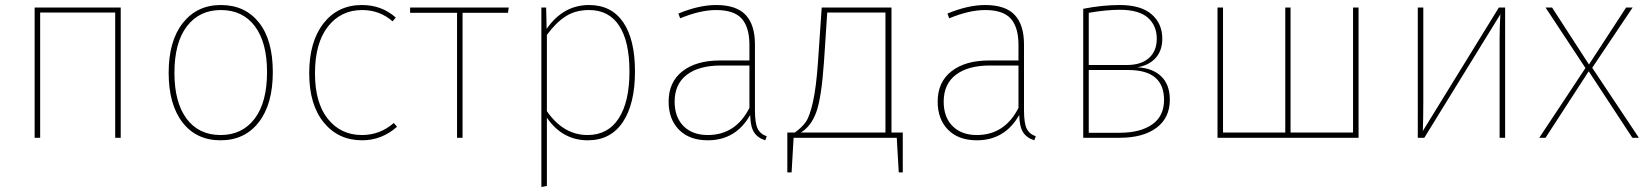

<svg xmlns="http://www.w3.org/2000/svg" viewBox="-20 -549 6568 765"><path d="M439 0V-499H140V0H118V-519H461V0Z M860 -529Q956 -529 1011.5 -459.5Q1067 -390 1067 -262Q1067 -134 1011 -62Q955 10 859 10Q762 10 707 -61.5Q652 -133 652 -259Q652 -386 708.5 -457.5Q765 -529 860 -529ZM860 -509Q774 -509 724.5 -444Q675 -379 675 -259Q675 -141 723.5 -76Q772 -11 859 -11Q945 -11 994.5 -76Q1044 -141 1044 -262Q1044 -380 995.5 -444.5Q947 -509 860 -509Z M1422 -529Q1501 -529 1557 -479L1544 -464Q1493 -509 1423 -509Q1338 -509 1286.5 -443Q1235 -377 1235 -257Q1235 -139 1286.5 -75Q1338 -11 1422 -11Q1494 -11 1549 -59L1562 -44Q1501 10 1423 10Q1328 10 1270 -61Q1212 -132 1212 -257Q1212 -383 1269 -456Q1326 -529 1422 -529Z M2007 -519 2004 -498H1823V0H1801V-498H1614V-519Z M2327 -529Q2416 -529 2463 -460.5Q2510 -392 2510 -264Q2510 -135 2461.5 -62.5Q2413 10 2322 10Q2221 10 2159 -80V192L2137 196V-519H2156L2158 -434Q2224 -529 2327 -529ZM2321 -11Q2402 -11 2445 -77Q2488 -143 2488 -264Q2488 -384 2447 -446.5Q2406 -509 2327 -509Q2273 -509 2234 -484Q2195 -459 2159 -410V-106Q2225 -11 2321 -11Z M2988 -110Q2988 -59 2998.5 -37Q3009 -15 3035 -6L3029 10Q2998 0 2984 -22.5Q2970 -45 2969 -91Q2912 10 2800 10Q2727 10 2685.5 -32Q2644 -74 2644 -144Q2644 -222 2699 -265Q2754 -308 2848 -308H2966V-370Q2966 -440 2935.5 -474.5Q2905 -509 2833 -509Q2770 -509 2690 -476L2683 -495Q2765 -529 2833 -529Q2914 -529 2951 -489.5Q2988 -450 2988 -372ZM2800 -11Q2911 -11 2966 -119V-288H2852Q2765 -288 2716.5 -251Q2668 -214 2668 -144Q2668 -82 2703.5 -46.5Q2739 -11 2800 -11Z M3532 -21H3577V138H3561L3553 0H3142L3134 138H3117V-21H3147Q3175 -41 3190.5 -63Q3206 -85 3219 -142.5Q3232 -200 3239 -300L3254 -519H3532ZM3508 -21V-499H3276L3263 -302Q3253 -159 3232.5 -102.5Q3212 -46 3171 -21Z M4060 -110Q4060 -59 4070.5 -37Q4081 -15 4107 -6L4101 10Q4070 0 4056 -22.5Q4042 -45 4041 -91Q3984 10 3872 10Q3799 10 3757.5 -32Q3716 -74 3716 -144Q3716 -222 3771 -265Q3826 -308 3920 -308H4038V-370Q4038 -440 4007.5 -474.5Q3977 -509 3905 -509Q3842 -509 3762 -476L3755 -495Q3837 -529 3905 -529Q3986 -529 4023 -489.5Q4060 -450 4060 -372ZM3872 -11Q3983 -11 4038 -119V-288H3924Q3837 -288 3788.5 -251Q3740 -214 3740 -144Q3740 -82 3775.5 -46.5Q3811 -11 3872 -11Z M4511 -281Q4572 -278 4606.5 -245Q4641 -212 4641 -152Q4641 -79 4587.5 -39.5Q4534 0 4441 0H4296V-514Q4373 -529 4441 -529Q4526 -529 4568.5 -492Q4611 -455 4611 -395Q4611 -347 4584 -317.5Q4557 -288 4511 -281ZM4441 -510Q4388 -510 4318 -498V-290H4470Q4526 -290 4557.5 -317.5Q4589 -345 4589 -395Q4589 -447 4553.5 -478.5Q4518 -510 4441 -510ZM4441 -20Q4523 -20 4570.5 -53Q4618 -86 4618 -151Q4618 -270 4476 -270H4318V-20Z M5393 -519V0H4831V-519H4853V-21H5101V-519H5122V-21H5371V-519Z M5977 -519V0H5955V-394Q5955 -442 5958 -492L5655 0H5629V-519H5651V-146Q5651 -73 5649 -27L5952 -519Z M6324 -279 6510 0H6484L6310 -265L6138 0H6113L6297 -278L6138 -519H6164L6311 -292L6459 -519H6485Z"/></svg>

Font: FiraGO Thin
Style: Regular
Weight: 100
Designer: bBox Type
Foundry: bBox Type GmbH
Version: Version 1.001;PS 001.001;hotconv 1.0.88;makeotf.lib2.5.64775